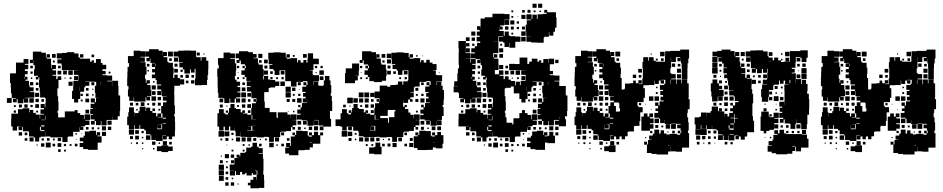

<svg xmlns="http://www.w3.org/2000/svg" viewBox="-20 -802 5081 1034"><path d="M409 -116V-92H374V-67H347V-64H344V-37H316V-63H289V-62H251V-67H226V-90H225V-66H199V-62H191V-40H169V-62H161V-67H136V-94H133V-95H104V-118H100V-101H80V-121H97V-122H80V-121H72V-99H48V-121H40V-161H41V-190H77V-214H102V-219H138V-197H141V-210H159V-194H173V-185H194V-163H196V-185H217V-189H198V-213H217V-220H199V-242H221V-224H224V-247H226V-273H222V-277H196V-305H194V-331H190V-371H192V-385H187V-374H173V-388H184V-394H163V-428H167V-451H160V-478H159V-462H141V-480H157V-524H203V-518H227V-493H231V-510H249V-492H232V-486H255V-457H256V-434H259V-452H281V-430H263V-423H282V-399H263V-394H283V-376H290V-391H310V-371H295V-326H289V-284H293V-256H295V-206H290V-194H293V-170H299V-168H301V-170H329V-202H382V-209H398V-193H412V-183H432V-160H435V-186H465V-156H439V-153H462V-129H439V-122H415V-120H429V-102H411V-116ZM618 -288H627V-204H625V-176H614V-157H586V-174H585V-156H556V-155H554V-127H526V-150H523V-128H497V-150H490V-131H470V-151H489V-159H468V-183H481V-187H466V-215H481V-219H468V-243H489V-250H469V-272H491V-252H497V-274H511V-275H494V-302H491V-340H498V-361H490V-362H461V-364H439V-362H461V-340H439V-332H433V-308H412V-269H401V-250H379V-269H368V-313H374V-337H375V-366H401V-370H403V-393H402V-399H378V-423H402V-424H373V-425H347V-424H313V-452H311V-460H289V-482H311V-487H286V-515H314V-517H340V-521H380V-514H403V-492H411V-486H465V-470H474V-477H486V-465H479V-464H497V-484H523V-463H532V-453H552V-429H532V-420H549V-402H532V-397H556V-395H584V-367H557V-364H583V-339H584V-367H616V-339H618ZM260 -511H280V-491H260ZM411 -510H429V-492H411ZM473 -508H487V-494H473ZM50 -271H67V-274H43V-300H39V-329H38V-355H34V-407H66V-465H107V-484H133V-458H114V-453H132V-429H114V-420H129V-402H114V-389H128V-373H117V-367H136V-341H140V-332H161V-310H140V-306H165V-276H136V-275H113V-273H132V-249H108V-268H105V-246H75V-268H70V-251H50ZM275 -476V-466H265V-476ZM143 -448H157V-434H143ZM293 -434V-448H307V-434ZM348 -423H372V-399H348ZM310 -401H290V-421H310ZM320 -421H340V-401H320ZM144 -417H156V-405H144ZM565 -416H575V-406H565ZM379 -370V-392H401V-370ZM112 -387H110V-378H112ZM355 -376V-386H365V-376ZM154 -385V-377H146V-385ZM333 -384V-378H327V-384ZM371 -340H349V-362H371ZM523 -346V-361H522V-346ZM141 -360H159V-342H141ZM472 -359H488V-343H472ZM173 -358H187V-344H173ZM406 -313H407V-332H406ZM187 -314H173V-328H187ZM443 -328H457V-314H443ZM477 -318V-324H483V-318ZM191 -280H169V-302H191ZM457 -284H443V-298H457ZM414 -297H426V-285H414ZM484 -287H476V-295H484ZM17 -274H43V-248H17ZM138 -273H162V-249H138ZM460 -251H440V-271H460ZM171 -252V-270H189V-252ZM203 -254V-268H217V-254ZM425 -266V-256H415V-266ZM170 -241H190V-221H170ZM129 -240V-222H111V-240ZM98 -239V-223H82V-239ZM156 -237V-225H144V-237ZM55 -226V-236H65V-226ZM460 -191H440V-211H460ZM66 -195H54V-207H66ZM185 -206V-196H175V-206ZM224 -158H226V-178H224ZM202 -155H223V-157H202ZM581 -130H559V-152H581ZM219 -127H202V-121H219ZM551 -100H529V-122H551ZM579 -102H561V-120H579ZM195 -119V-100H199V-96H219V-101H200V-119ZM457 -118V-104H443V-118ZM474 -105V-117H486V-105ZM505 -106V-116H515V-106ZM519 -72H504V-68H527V-34H506V5H454V1H428V-10H409V-32H428V-41H410V-61H430V-71H437V-94H463V-98H497V-75H501V-90H519ZM551 -70H529V-92H551ZM99 -72H81V-90H99ZM127 -74H113V-88H127ZM386 -85H394V-77H386ZM422 -83V-79H418V-83ZM161 -40H139V-62H161ZM291 -42V-60H309V-42ZM127 -44H113V-58H127ZM233 -44V-58H247V-44ZM204 -45V-57H216V-45ZM265 -46V-56H275V-46ZM392 -53V-49H388V-53ZM253 -8H227V-34H253ZM310 -11H290V-31H310ZM219 -12H201V-30H219ZM277 -14H263V-28H277ZM397 -14H383V-28H397ZM336 -15H324V-27H336ZM365 -16H355V-26H365ZM183 -18H177V-24H183ZM307 16H293V2H307ZM335 14H325V4H335Z M937 -382H949V-375H972V-347H949V-340H919V-310H918V-292H919V-235H922V-187H918V-175H922V-146H923V-96H922V-67H907V-52H889V-67H878V-51H858V-71H874V-73H856V-43H820V-48H795V-73H790V-79H766V-100H757V-108H735V-128H731V-108H705V-128H702V-107H674V-128H665V-174H671V-198H675V-224H701V-198H705V-174H706V-193H726V-203H732V-227H764V-204H767V-222H789V-204H801V-194H821V-175H828V-191H848V-171H832V-169H855V-191H848V-231H858V-251H877V-260H857V-282H877V-284H851V-311H849V-290H827V-312H848V-320H827V-342H848V-347H824V-371H818V-381H798V-401H815V-412H799V-430H815V-441H798V-461H815V-463H790V-486H787V-472H769V-490H783V-497H764V-525H783V-537H834V-529H856V-504H857V-522H879V-500H861V-494H881V-470H887V-464H911V-438H915V-404H913V-382H919V-400H937ZM1091 -475H1102V-427H1101V-398H1098V-371H1095V-344H1066V-343H1030V-379H1033V-431H1028V-411H1008V-428H1003V-406H973V-428H965V-439H946V-463H964V-466H943V-493H940V-498H915V-524H940V-529H969V-530H1007V-529H1036V-500H1037V-494H1061V-475H1065V-494H1091ZM669 -320H672V-338H665V-384H666V-413H667V-442H675V-462H669V-500H700V-529H736V-526H763V-496H736V-493H760V-469H736V-467H764V-442H769V-400H761V-378H765V-356H769V-370H787V-352H773V-344H791V-318H795V-284H771V-281H788V-261H768V-278H764V-255H702V-279H700V-259H676V-282H669ZM885 -524H911V-498H885ZM1040 -519H1056V-503H1040ZM1075 -514H1081V-508H1075ZM917 -492H939V-470H917ZM905 -488V-474H891V-488ZM920 -443V-459H936V-443ZM771 -458H785V-444H771ZM818 -444H820V-458H818ZM938 -411H918V-431H938ZM952 -415V-427H964V-415ZM782 -425V-417H774V-425ZM997 -382H979V-400H997ZM965 -384H951V-398H965ZM1011 -384V-398H1025V-384ZM1027 -352H1009V-370H1027ZM995 -354H981V-368H995ZM804 -357V-365H812V-357ZM819 -320H797V-342H819ZM818 -311V-291H798V-311ZM820 -259H796V-283H820ZM829 -280H847V-262H829ZM758 -251V-231H738V-251ZM696 -249V-233H680V-249ZM816 -249V-233H800V-249ZM830 -249H846V-233H830ZM711 -248H725V-234H711ZM783 -246V-236H773V-246ZM801 -218H815V-204H801ZM843 -216V-206H833V-216ZM722 -215V-207H714V-215ZM856 -163H874V-168H856ZM873 -136V-139H856V-136ZM853 -109V-133H832V-132H849V-110H827V-127H826V-106H850V-109ZM702 -77H674V-105H702ZM728 -81H708V-101H728ZM754 -85H742V-97H754ZM790 -49H766V-73H790ZM728 -51H708V-71H728ZM696 -53H680V-69H696ZM752 -57H744V-65H752ZM857 -20V-42H879V-20ZM817 -22H799V-40H817ZM891 -24V-38H905V-24ZM723 -26H713V-36H723ZM752 -27H744V-35H752ZM834 -27V-35H842V-27ZM691 -28H685V-34H691ZM850 -19H886V-13H910V11H886V17H850V12H825V-14H850ZM812 3H804V-5H812ZM751 2H745V-4H751Z M1520 -93H1493V-90H1489V-64H1460V-63H1455V-38H1429V-63H1424V-65H1401V-62H1363V-65H1339V-64H1305V-65H1276V-92H1275V-68H1249V-94H1245V-116H1244V-99H1220V-121H1213V-100H1191V-120H1184V-99H1160V-120H1151V-192H1159V-214H1185V-192H1193V-186H1208V-195H1213V-220H1221V-242H1243V-220H1251V-215H1276V-197H1285V-208H1299V-194H1288V-191H1312V-184H1333V-220H1337V-246H1358V-254H1345V-268H1359V-255H1361V-273H1334V-302H1333V-309H1310V-333H1330V-338H1309V-364H1330V-366H1307V-387H1298V-399H1280V-423H1298V-435H1304V-448H1299V-456H1277V-476H1270V-463H1254V-479H1267V-488H1249V-514H1267V-526H1317V-521H1342V-511H1362V-491H1345V-488H1369V-462H1373V-454H1395V-429H1400V-393H1396V-374H1400V-393H1424V-374H1435V-371H1462V-363H1484V-339H1462V-331H1435V-328H1427V-306H1403V-255H1406V-221H1432V-198H1469V-170H1471V-166H1476V-197H1528V-185H1546V-165H1547V-186H1577V-156H1556V-155H1576V-127H1556V-118H1569V-104H1555V-117H1547V-96H1520ZM1769 -204H1757V-162H1763V-120H1722V-101H1702V-121H1721V-126H1697V-155H1696V-156H1672V-154H1695V-128H1669V-151H1668V-125H1636V-151H1632V-154H1605V-158H1579V-184H1599V-190H1581V-212H1599V-224H1606V-247H1632V-250H1611V-272H1626V-281H1612V-301H1626V-307H1608V-335H1629V-343H1614V-359H1630V-344H1636V-363H1634V-365H1612V-361H1577V-336H1547V-364H1545V-365H1516V-424H1491V-422H1485V-398H1459V-422H1453V-430H1431V-452H1447V-456H1427V-484H1425V-518H1453V-520H1491V-518H1519V-493H1523V-510H1541V-492H1524V-486H1544V-489H1580V-466H1585V-478H1599V-465H1614V-479H1630V-465H1636V-487H1638V-515H1666V-487H1668V-486H1697V-456H1668V-425H1650V-423H1664V-399H1670V-397H1698V-365H1670V-363H1668V-344H1670V-363H1694V-341H1702V-340H1720V-343H1724V-369H1730V-393H1754V-369H1760V-343H1764V-299H1761V-286H1767V-258H1769ZM1152 -389H1150V-433H1158V-453H1154V-489H1184V-519H1220V-514H1245V-488H1220V-484H1245V-461H1252V-421H1250V-393H1245V-373H1254V-362H1273V-340H1259V-333H1274V-309H1259V-304H1275V-278H1252V-272H1273V-250H1251V-271H1244V-249H1220V-271H1216V-247H1188V-272H1183V-275H1156V-302H1153V-331H1152ZM1371 -512H1393V-490H1371ZM1612 -511H1632V-491H1612ZM1557 -506H1567V-496H1557ZM1402 -481H1422V-461H1402ZM1389 -478V-464H1375V-478ZM1420 -449V-433H1404V-449ZM1256 -447H1268V-435H1256ZM1286 -435V-447H1298V-435ZM1676 -447H1688V-435H1676ZM1706 -447H1718V-435H1706ZM1700 -423H1724V-399H1700ZM1401 -422H1423V-400H1401ZM1492 -421H1512V-401H1492ZM1435 -418H1449V-404H1435ZM1685 -414V-408H1679V-414ZM1260 -409V-413H1264V-409ZM1722 -391V-371H1702V-391ZM1448 -387V-375H1436V-387ZM1508 -387V-375H1496V-387ZM1267 -376H1257V-386H1267ZM1287 -376V-386H1297V-376ZM1467 -376V-386H1477V-376ZM1514 -339H1490V-363H1514ZM1584 -359H1600V-343H1584ZM1299 -344H1285V-358H1299ZM1518 -335H1546V-307H1518ZM1302 -311H1282V-331H1302ZM1553 -330H1571V-312H1553ZM1590 -319V-323H1594V-319ZM1546 -277H1518V-305H1546ZM1305 -278H1279V-304H1305ZM1312 -301H1332V-281H1312ZM1598 -285H1586V-297H1598ZM1557 -286V-296H1567V-286ZM1604 -249H1580V-273H1604ZM1281 -272H1303V-250H1281ZM1162 -271H1182V-251H1162ZM1524 -269H1540V-253H1524ZM1554 -269H1570V-253H1554ZM1329 -268V-254H1315V-268ZM1633 -251H1634V-265H1633ZM1332 -221H1312V-241H1332ZM1301 -240V-222H1283V-240ZM1180 -239V-223H1164V-239ZM1598 -237V-225H1586V-237ZM1267 -236V-226H1257V-236ZM1205 -234V-228H1199V-234ZM1329 -208V-194H1315V-208ZM1196 -195V-207H1208V-195ZM1566 -205V-197H1558V-205ZM1534 -203V-199H1530V-203ZM1335 -159H1339V-182H1335ZM1358 -158H1340V-157H1358ZM1582 -151H1602V-131H1582ZM1632 -131H1612V-151H1632ZM1354 -125H1340V-124H1354ZM1311 -100V-98H1339V-97H1354V-98H1339V-123H1315V-122H1333V-100ZM1671 -122H1693V-100H1671ZM1643 -120H1661V-102H1643ZM1600 -119V-103H1584V-119ZM1618 -107V-115H1626V-107ZM1693 -74H1704V-89H1720V-73H1705V-28H1665V-8H1648V5H1620V7H1587V34H1537V25H1516V-7H1537V-10H1521V-32H1543V-16H1547V-35H1546V-67H1568V-74H1555V-88H1569V-75H1575V-98H1609V-96H1637V-72H1643V-66H1659V-73H1644V-89H1660V-74H1671V-92H1693ZM1187 -66H1157V-96H1187ZM1215 -68H1189V-94H1215ZM1510 -73H1494V-89H1510ZM1226 -87H1238V-75H1226ZM1251 -62H1273V-40H1251ZM1281 -62H1303V-40H1281ZM1311 -62H1333V-40H1311ZM1483 -40H1461V-62H1483ZM1194 -59H1210V-43H1194ZM1344 -43V-59H1360V-43ZM1539 -58V-44H1525V-58ZM1167 -56H1177V-46H1167ZM1417 -46H1407V-56H1417ZM1228 -47V-55H1236V-47ZM1379 -48V-54H1385V-48ZM1659 -36H1648V-34H1659ZM1398 139H1402V168H1403V210H1375V212H1329V196H1315V182H1329V166H1344V151H1360V166H1362V139H1366V117H1353V119H1362V139H1342V130H1336V143H1308V130H1300V137H1284V124H1273V140H1251V119H1246V143H1218V115H1242V114H1217V84H1242V49H1263V47H1254V31H1270V40H1274V21H1300V17H1306V-7H1331V-12H1340V-33H1364V-12H1373V-4H1395V22H1373V25H1396V52H1399V116H1398ZM1454 -9H1430V-33H1454ZM1389 -14H1375V-28H1389ZM1509 -14H1495V-28H1509ZM1287 -26H1297V-16H1287ZM1326 -25V-17H1318V-25ZM1476 -17H1468V-25H1476ZM1204 -23V-19H1200V-23ZM1237 14H1227V4H1237ZM1297 14H1287V4H1297ZM1213 50H1191V28H1213ZM1241 48H1223V30H1241ZM1175 36V42H1169V36ZM1180 77H1164V61H1180ZM1240 61V77H1224V61ZM1198 73V65H1206V73ZM1186 113H1158V85H1186ZM1207 104H1197V94H1207ZM1186 143H1158V115H1186ZM1209 136H1195V122H1209ZM1185 172H1159V146H1185ZM1209 166H1195V152H1209ZM1228 163V155H1236V163ZM1211 198H1193V180H1211ZM1241 198H1223V180H1241ZM1265 192H1259V186H1265Z M1939 -476H1933V-463H1917V-479H1930V-526H1980V-521H2005V-494H2006V-510H2024V-492H2008V-487H2031V-461H2035V-454H2058V-428H2062V-394H2059V-367H2036V-360H1994V-365H1969V-387H1961V-399H1943V-423H1961V-434H1948V-448H1962V-435H1967V-448H1962V-455H1939ZM2364 -317H2371V-265H2369V-237H2364V-225H2369V-177H2360V-156H2335V-154H2358V-128H2332V-151H2331V-125H2299V-151H2295V-153H2267V-159H2243V-183H2261V-190H2244V-212H2261V-224H2248V-238H2262V-225H2269V-247H2295V-250H2274V-272H2288V-281H2275V-301H2288V-306H2270V-336H2292V-343H2277V-359H2293V-344H2299V-363H2297V-365H2275V-361H2240V-336H2214V-332H2209V-307H2190V-304H2208V-278H2190V-268H2202V-254H2188V-266H2178V-248H2152V-263H2151V-227H2159V-237H2171V-225H2161V-215H2179V-196H2190V-184H2208V-164H2210V-186H2240V-156H2218V-155H2239V-127H2218V-118H2209V-97H2183V-93H2156V-90H2152V-64H2123V-63H2118V-38H2092V-63H2087V-64H2064V-62H2026V-65H2002V-64H1938V-68H1912V-94H1908V-98H1882V-120H1875V-101H1855V-120H1847V-99H1823V-120H1814V-123H1787V-159H1814V-192H1822V-214H1848V-192H1856V-186H1870V-194H1858V-208H1872V-196H1876V-220H1884V-242H1906V-220H1914V-215H1939V-197H1948V-208H1962V-194H1951V-190H1974V-184H1996V-220H2000V-246H2021V-254H2008V-268H2022V-255H2024V-273H1997V-309H2024V-312H2025V-341H2065V-335H2082V-344H2110V-346H2123V-363H2147V-346H2152V-364H2176V-370H2179V-424H2154V-422H2147V-399H2123V-422H2116V-430H2094V-452H2109V-456H2090V-484H2088V-518H2116V-520H2154V-517H2181V-493H2186V-510H2204V-492H2187V-486H2207V-489H2243V-467H2248V-478H2262V-465H2276V-480H2294V-465H2309V-457H2331V-425H2313V-423H2327V-399H2333V-397H2361V-365H2333V-363H2331V-344H2333V-363H2357V-340H2364ZM2063 -513H2087V-489H2063ZM2035 -511H2055V-491H2035ZM2221 -505H2229V-497H2221ZM2253 -503H2257V-499H2253ZM2064 -482H2086V-460H2064ZM2051 -477V-465H2039V-477ZM1907 -369H1892V-354H1838V-408H1842V-434H1876V-460H1914V-422H1912V-394H1892V-393H1907ZM2067 -433V-449H2083V-433ZM1919 -447H1931V-435H1919ZM2085 -401H2065V-421H2085ZM2155 -421H2175V-401H2155ZM2098 -418H2112V-404H2098ZM1923 -409V-413H1927V-409ZM2343 -413H2347V-409H2343ZM2171 -387V-375H2159V-387ZM1930 -376H1920V-386H1930ZM1950 -376V-386H1960V-376ZM2130 -376V-386H2140V-376ZM2248 -358H2262V-344H2248ZM2217 -329H2233V-313H2217ZM1912 -304H1938V-278H1912ZM1942 -304H1968V-278H1942ZM1974 -302H1996V-280H1974ZM2261 -297V-285H2249V-297ZM2220 -286V-296H2230V-286ZM1850 -276H1880V-246H1850ZM1907 -249H1883V-273H1907ZM1914 -272H1936V-250H1914ZM1944 -272H1966V-250H1944ZM2266 -250H2244V-272H2266ZM2217 -269H2233V-253H2217ZM1978 -254V-268H1992V-254ZM1964 -240V-222H1946V-240ZM1976 -240H1994V-222H1976ZM1828 -238H1842V-224H1828ZM1930 -236V-226H1920V-236ZM1868 -234V-228H1862V-234ZM2104 -171V-202H2109V-210H2069V-207H2068V-178H2028V-166H2070V-141H2075V-171ZM1993 -209V-193H1977V-209ZM2230 -206V-196H2220V-206ZM2002 -182H1998V-158H2002V-157H2020V-158H2002ZM2245 -151H2265V-131H2245ZM2295 -131H2275V-151H2295ZM1973 -118V-98H2001V-124H1978V-122H1996V-100H1974V-118ZM1874 -121V-122H1856V-121ZM2305 -121H2325V-101H2305ZM2335 -121H2355V-101H2335ZM2263 -119V-103H2247V-119ZM2232 -118V-104H2218V-118ZM2281 -107V-115H2289V-107ZM2335 -91H2355V-74H2368V-28H2363V-3H2327V-8H2311V5H2282V6H2228V-5H2209V-34H2208V-68H2231V-73H2217V-89H2233V-75H2238V-98H2272V-96H2300V-71H2305V-67H2322V-73H2307V-89H2323V-74H2335ZM1850 -66H1820V-96H1850ZM1877 -69H1853V-93H1877ZM2172 -74H2158V-88H2172ZM1900 -76H1890V-86H1900ZM1936 -40H1914V-62H1936ZM1966 -40H1944V-62H1966ZM1974 -62H1996V-40H1974ZM2145 -41H2125V-61H2145ZM2006 -42V-60H2024V-42ZM1873 -43H1857V-59H1873ZM2187 -43V-59H2203V-43ZM2070 -46V-56H2080V-46ZM1899 -47H1891V-55H1899ZM2042 -48V-54H2048V-48ZM2322 -35H2311V-34H2322ZM2002 -34H2028V-11H2035V29H1995V26H1968V-8H1995V-11H2002ZM2116 -10H2094V-32H2116ZM2206 -10H2184V-32H2206ZM2083 -13H2067V-29H2083ZM2052 -14H2038V-28H2052ZM2172 -14H2158V-28H2172ZM1960 -16H1950V-26H1960ZM1990 -26V-16H1980V-26Z M2848 -782H2870V-760H2848ZM2878 -782H2900V-760H2878ZM2839 -606H2814V-633H2811V-669H2817V-693H2840V-697H2815V-725H2843V-700H2847V-723H2871V-700H2875V-725H2903V-727H2924V-733H2911V-749H2927V-736H2974V-709H2977V-653H2969V-631H2960V-610H2938V-631H2936V-604H2911V-599H2908V-572H2870V-573H2841V-577H2815V-605H2839ZM2821 -749H2837V-733H2821ZM2792 -748H2806V-734H2792ZM2734 -746H2744V-736H2734ZM2864 -746V-736H2854V-746ZM2893 -745V-737H2885V-745ZM3027 -288H3036V-204H3034V-176H3023V-160H3028V-122H2990V-130H2968V-152H2990V-156H2965V-155H2963V-127H2935V-150H2932V-128H2906V-150H2899V-131H2879V-151H2898V-159H2877V-183H2890V-187H2875V-215H2890V-219H2877V-243H2898V-250H2878V-272H2900V-252H2906V-274H2920V-275H2903V-302H2900V-340H2907V-361H2899V-362H2870V-364H2848V-362H2870V-340H2848V-332H2842V-308H2821V-269H2810V-250H2788V-269H2777V-299H2747V-336H2731V-329H2704V-326H2698V-284H2702V-256H2704V-206H2699V-194H2702V-170H2708V-141H2739V-132H2745V-165H2774V-166H2777V-193H2791V-209H2807V-193H2821V-183H2841V-160H2844V-186H2874V-156H2848V-153H2871V-129H2848V-122H2824V-120H2838V-102H2820V-116H2818V-92H2783V-67H2756V-64H2753V-37H2725V-63H2698V-62H2660V-67H2635V-90H2634V-66H2608V-62H2600V-40H2578V-62H2570V-67H2545V-94H2542V-95H2513V-118H2509V-101H2489V-121H2506V-122H2489V-121H2449V-161H2450V-190H2486V-214H2511V-219H2547V-197H2550V-210H2568V-194H2582V-185H2603V-163H2605V-185H2626V-189H2607V-213H2626V-220H2608V-242H2630V-224H2633V-247H2635V-273H2631V-277H2605V-305H2603V-331H2599V-371H2601V-385H2596V-374H2582V-388H2593V-394H2572V-428H2576V-451H2569V-478H2568V-462H2550V-480H2566V-484H2542V-488H2516V-514H2537V-520H2518V-542H2537V-553H2549V-571H2566V-579H2547V-603H2563V-610H2548V-632H2563V-641H2549V-661H2568V-702H2591V-709H2632V-728H2696V-726H2724V-696H2696V-694H2695V-665H2674V-659H2687V-643H2671V-656H2670V-635H2693V-610H2698V-632H2720V-610H2728V-607H2755V-605H2783V-577H2755V-545H2723V-572H2721V-549H2697V-572H2690V-578H2666V-604H2690V-607H2665V-605H2663V-577H2639V-576H2664V-516H2637V-513H2636V-493H2640V-510H2658V-492H2641V-486H2664V-457H2665V-425H2645V-402H2667V-423H2691V-399H2670V-394H2692V-376H2699V-391H2719V-373H2731V-366H2754V-343H2758V-362H2780V-343H2784V-366H2810V-370H2812V-393H2811V-399H2787V-423H2811V-424H2782V-425H2756V-424H2722V-458H2756V-457H2778V-492H2820V-458H2830V-470H2844V-486H2874V-470H2883V-477H2895V-465H2888V-464H2906V-484H2932V-463H2934V-486H2964V-456H2941V-420H2958V-402H2941V-397H2965V-395H2993V-367H2966V-364H2992V-339H3027ZM2788 -722H2810V-700H2788ZM2734 -716H2744V-706H2734ZM2767 -713H2771V-709H2767ZM2722 -694V-668H2696V-694ZM2728 -692H2750V-670H2728ZM2763 -687H2775V-675H2763ZM2569 -647H2570V-660H2569ZM2718 -660V-642H2700V-660ZM2731 -659H2747V-643H2731ZM2807 -659V-643H2791V-659ZM2763 -657H2775V-645H2763ZM2787 -633H2811V-609H2787ZM2518 -632H2540V-610H2518ZM2744 -626V-616H2734V-626ZM2787 -603H2811V-579H2787ZM2489 -601H2509V-581H2489ZM2520 -600H2538V-582H2520ZM2513 -465H2516V-484H2542V-458H2523V-453H2541V-429H2523V-420H2538V-402H2523V-389H2537V-373H2526V-367H2545V-341H2549V-332H2570V-310H2549V-306H2574V-276H2545V-275H2522V-273H2541V-249H2517V-268H2514V-246H2484V-268H2479V-251H2459V-271H2476V-274H2452V-300H2448V-305H2423V-337H2447V-338H2426V-364H2443V-407H2446V-434H2452V-452H2450V-520H2451V-541H2449V-581H2489V-542H2510V-520H2488V-541H2487V-520H2488V-516H2514V-486H2488V-485H2513ZM2508 -570V-552H2490V-570ZM2535 -567V-555H2523V-567ZM2674 -556V-566H2684V-556ZM2668 -542H2690V-520H2668ZM2669 -491V-511H2689V-491ZM2988 -462H2970V-480H2988ZM2690 -430H2668V-452H2690ZM2552 -448H2566V-434H2552ZM2702 -434V-448H2716V-434ZM2757 -423H2781V-399H2757ZM2719 -401H2699V-421H2719ZM2729 -421H2749V-401H2729ZM2553 -417H2565V-405H2553ZM2788 -370V-392H2810V-370ZM2521 -387H2519V-378H2521ZM2774 -386V-376H2764V-386ZM2563 -385V-377H2555V-385ZM2742 -384V-378H2736V-384ZM2932 -346V-361H2931V-346ZM2568 -342H2550V-360H2568ZM2881 -359H2897V-343H2881ZM2582 -358H2596V-344H2582ZM2815 -313H2816V-332H2815ZM2596 -314H2582V-328H2596ZM2852 -328H2866V-314H2852ZM2886 -318V-324H2892V-318ZM2600 -280H2578V-302H2600ZM2866 -284H2852V-298H2866ZM2823 -297H2835V-285H2823ZM2893 -287H2885V-295H2893ZM2547 -273H2571V-249H2547ZM2849 -271H2869V-251H2849ZM2580 -252V-270H2598V-252ZM2612 -254V-269H2627V-254ZM2834 -266V-256H2824V-266ZM2579 -241H2599V-221H2579ZM2520 -222V-240H2538V-222ZM2491 -223V-239H2507V-223ZM2565 -237V-225H2553V-237ZM2464 -226V-236H2474V-226ZM2869 -191H2849V-211H2869ZM2475 -195H2463V-207H2475ZM2594 -206V-196H2584V-206ZM2633 -158H2635V-178H2633ZM2994 -174V-160H2995V-174ZM2611 -155H2632V-157H2611ZM2628 -127H2611V-121H2628ZM2938 -122H2960V-100H2938ZM2988 -102H2970V-120H2988ZM2604 -119V-100H2608V-96H2628V-101H2609V-119ZM2852 -104V-118H2866V-104ZM2883 -105V-117H2895V-105ZM2914 -106V-116H2924V-106ZM2938 -92H2960V-71H2969V-31H2929V-34H2915V5H2863V1H2837V-10H2818V-32H2837V-41H2819V-61H2839V-71H2846V-94H2872V-98H2906V-75H2910V-90H2928V-72H2913V-68H2929V-71H2938ZM2508 -72H2490V-90H2508ZM2987 -73H2971V-89H2987ZM2536 -74H2522V-88H2536ZM2795 -85H2803V-77H2795ZM2827 -79V-83H2831V-79ZM2570 -40H2548V-62H2570ZM2700 -42V-60H2718V-42ZM2536 -44H2522V-58H2536ZM2642 -44V-58H2656V-44ZM2613 -45V-57H2625V-45ZM2674 -46V-56H2684V-46ZM2801 -53V-49H2797V-53ZM2662 -8H2636V-34H2662ZM2719 -11H2699V-31H2719ZM2628 -12H2610V-30H2628ZM2686 -14H2672V-28H2686ZM2806 -14H2792V-28H2806ZM2745 -15H2733V-27H2745ZM2774 -16H2764V-26H2774ZM2592 -18H2586V-24H2592ZM2716 16H2702V2H2716ZM2744 14H2734V4H2744Z M3684 -214V-194H3681V-170H3686V-143H3689V-99H3685V-85H3691V-7H3653V15H3621V13H3593V-10H3592V14H3578V30H3516V27H3489V22H3464V-23H3449V-39H3465V-24H3470V-48H3490V-50H3476V-72H3496V-82H3504V-104H3530V-83H3538V-100H3556V-83H3569V-78H3587V-81H3627V-76H3643V-84H3630V-98H3644V-85H3649V-99H3645V-111H3627V-131H3645V-135H3621V-136H3594V-134H3560V-156H3559V-139H3535V-163H3529V-168H3504V-194H3524V-204H3510V-218H3524V-232H3508V-250H3526V-234H3532V-256H3554V-261H3537V-281H3551V-290H3536V-312H3551V-318H3534V-344H3557V-351H3563V-372H3540V-370H3556V-352H3538V-368H3528V-350H3506V-368H3504V-344H3475V-343H3445V-327H3453V-275H3446V-252H3413V-232H3418V-225H3441V-197H3428V-150H3424V-124H3397V-121H3394V-94H3366V-92H3360V-68H3346V-52H3328V-67H3316V-52H3298V-67H3287V-51H3267V-71H3283V-73H3265V-43H3229V-48H3204V-73H3199V-79H3175V-100H3166V-108H3144V-128H3140V-108H3114V-128H3111V-107H3083V-128H3074V-174H3080V-198H3084V-224H3110V-198H3114V-174H3115V-193H3135V-203H3141V-227H3173V-204H3176V-222H3198V-204H3210V-194H3230V-175H3237V-191H3257V-171H3241V-169H3264V-191H3257V-231H3267V-251H3286V-260H3266V-282H3286V-284H3260V-311H3258V-290H3236V-312H3257V-320H3236V-342H3257V-347H3233V-371H3227V-381H3207V-401H3224V-412H3208V-430H3224V-441H3207V-461H3224V-463H3199V-486H3196V-472H3178V-490H3192V-497H3173V-525H3192V-537H3243V-529H3265V-504H3266V-522H3288V-500H3270V-494H3290V-470H3296V-464H3320V-438H3324V-404H3322V-382H3328V-320H3343V-325H3346V-352H3374V-354H3390V-368H3404V-354H3418V-370H3436V-352H3420V-349H3439V-379H3442V-434H3440V-468H3444V-494H3470V-475H3474V-494H3500V-475H3511V-470H3561V-497H3562V-526H3590V-528H3643V-535H3691V-487H3687V-461H3683V-435H3682V-376H3652V-435H3651V-461H3647V-487H3646V-472H3628V-490H3643V-494H3620V-468H3594V-494H3593V-468H3594V-434H3590V-409H3595V-403H3619V-379H3595V-375H3621V-349H3624V-374H3650V-353H3653V-375H3681V-353H3689V-279H3688V-268H3694V-214ZM3078 -320H3081V-338H3074V-384H3075V-413H3076V-442H3084V-462H3078V-500H3109V-529H3145V-526H3172V-496H3145V-493H3169V-469H3145V-467H3173V-442H3178V-400H3170V-378H3174V-356H3178V-370H3196V-352H3182V-344H3200V-318H3204V-284H3180V-281H3197V-261H3177V-278H3173V-255H3111V-279H3109V-259H3085V-282H3078ZM3294 -524H3320V-498H3294ZM3535 -523H3559V-499H3535ZM3484 -514H3490V-508H3484ZM3314 -488V-474H3300V-488ZM3554 -488V-474H3540V-488ZM3512 -486H3522V-476H3512ZM3616 -460V-442H3598V-460ZM3180 -458H3194V-444H3180ZM3227 -444H3229V-458H3227ZM3630 -444V-458H3644V-444ZM3626 -432H3648V-410H3626ZM3417 -431H3437V-411H3417ZM3191 -425V-417H3183V-425ZM3648 -380H3626V-402H3648ZM3388 -400H3406V-382H3388ZM3434 -398V-384H3420V-398ZM3593 -373H3591V-351H3593ZM3213 -357V-365H3221V-357ZM3228 -320H3206V-342H3228ZM3513 -327V-335H3521V-327ZM3227 -311V-291H3207V-311ZM3522 -296H3512V-306H3522ZM3229 -259H3205V-283H3229ZM3475 -283H3499V-259H3475ZM3529 -259H3505V-283H3529ZM3238 -280H3256V-262H3238ZM3167 -251V-231H3147V-251ZM3312 -250H3287V-231H3297V-201H3315V-203H3319V-219H3315V-246H3312ZM3105 -249V-233H3089V-249ZM3225 -249V-233H3209V-249ZM3239 -249H3255V-233H3239ZM3120 -248H3134V-234H3120ZM3433 -247V-235H3421V-247ZM3192 -246V-236H3182V-246ZM3455 -239V-243H3459V-239ZM3210 -218H3224V-204H3210ZM3252 -216V-206H3242V-216ZM3131 -215V-207H3123V-215ZM3489 -213V-209H3485V-213ZM3434 -174H3447V-191H3467V-174H3477V-191H3497V-171H3480V-164H3500V-138H3480V-133H3499V-109H3480V-98H3434ZM3265 -163H3283V-168H3265ZM3529 -139H3505V-163H3529ZM3282 -136V-139H3265V-136ZM3620 -134V-108H3594V-134ZM3262 -109V-133H3241V-132H3258V-110H3236V-127H3235V-106H3259V-109ZM3565 -133H3589V-109H3565ZM3509 -113V-129H3525V-113ZM3542 -116V-126H3552V-116ZM3111 -77H3083V-105H3111ZM3137 -81H3117V-101H3137ZM3600 -84V-98H3614V-84ZM3163 -85H3151V-97H3163ZM3493 -97V-85H3481V-97ZM3580 -94V-88H3574V-94ZM3199 -49H3175V-73H3199ZM3137 -51H3117V-71H3137ZM3105 -53H3089V-69H3105ZM3161 -57H3153V-65H3161ZM3460 -64V-58H3454V-64ZM3266 -20V-42H3288V-20ZM3226 -22H3208V-40H3226ZM3314 -24H3300V-38H3314ZM3132 -26H3122V-36H3132ZM3161 -27H3153V-35H3161ZM3243 -27V-35H3251V-27ZM3100 -28H3094V-34H3100ZM3234 -14H3259V-19H3295V17H3259V12H3234ZM3586 -18H3578V-16H3586ZM3221 3H3213V-5H3221ZM3160 2H3154V-4H3160Z M4032 -176H4035V-152H4041V-90H4004V-67H3991V-50H3969V-67H3959V-52H3941V-70H3956V-72H3935V-46H3905V-72H3903V-48H3877V-72H3873V-48H3847V-74H3871V-78H3847V-100H3839V-106H3815V-125H3814V-107H3786V-128H3783V-108H3757V-128H3754V-107H3726V-132H3721V-170H3747V-174H3755V-196H3785V-174H3786V-195H3807V-204H3813V-228H3847V-204H3852V-219H3868V-203H3853V-202H3881V-175H3882V-189H3898V-175H3907V-194H3927V-203H3912V-219H3927V-234H3939V-252H3957V-258H3937V-283H3932V-288H3907V-314H3930V-316H3905V-342H3901V-368H3897V-381H3880V-401H3895V-407H3876V-435H3895V-438H3877V-460H3869V-470H3849V-492H3866V-494H3844V-467H3816V-495H3843V-498H3817V-524H3843V-528H3866V-535H3914V-527H3936V-502H3939V-522H3961V-500H3941V-494H3963V-468H3967V-443H3971V-460H3989V-442H3972V-435H3994V-407H3973V-404H3993V-383H4001V-400H4019V-382H4002V-379H4028V-343H4027V-322H4031V-297H4036V-245H4032ZM4336 -269H4338V-213H4337V-184H4328V-133H4325V-106H4295V-133H4292V-139H4268V-160H4267V-134H4263V-108H4237V-134H4233V-137H4206V-159H4200V-141H4180V-161H4198V-168H4177V-194H4193V-200H4179V-222H4193V-228H4177V-254H4203V-238H4204V-257H4205V-315H4204V-347H4227V-349H4208V-368H4200V-351H4180V-368H4175V-346H4149V-342H4144V-317H4121V-280H4117V-254H4083V-280H4079V-322H4084V-347H4111V-349H4088V-373H4111V-380H4112V-409H4114V-432H4111V-410H4089V-430H4083V-408H4057V-430H4051V-410H4029V-432H4049V-435H4024V-464H4023V-492H4022V-469H3998V-493H4021V-497H3996V-525H4021V-530H4050V-531H4090V-525H4114V-500H4119V-492H4141V-477H4149V-492H4171V-477H4186V-468H4201V-470H4234V-527H4290V-531H4330V-491H4323V-468H4297V-491H4290V-495H4266V-465H4264V-437H4244V-431H4260V-411H4244V-407H4266V-376H4295V-350H4299V-372H4321V-350H4329V-312H4327V-297H4336ZM4208 -523H4232V-499H4208ZM3969 -522H3991V-500H3969ZM4120 -521H4140V-501H4120ZM4186 -515H4194V-507H4186ZM4230 -491V-471H4210V-491ZM4290 -471H4270V-491H4290ZM3985 -486V-476H3975V-486ZM4186 -485H4194V-477H4186ZM4134 -469V-470H4119V-469ZM3816 -465H3844V-437H3816ZM4301 -442V-460H4319V-442ZM4002 -459H4018V-443H4002ZM3853 -458H3867V-444H3853ZM4273 -458H4287V-444H4273ZM3815 -436H3845V-406H3815ZM4296 -435H4324V-407H4296ZM4017 -428V-414H4003V-428ZM3855 -426H3865V-416H3855ZM4282 -423V-419H4278V-423ZM4324 -377H4296V-405H4324ZM4090 -381V-401H4110V-381ZM4290 -381H4270V-401H4290ZM3838 -399V-383H3822V-399ZM4063 -398H4077V-384H4063ZM4035 -386V-396H4045V-386ZM3863 -394V-388H3857V-394ZM4265 -354V-375H4264V-354ZM3815 -282H3811V-309H3808V-353H3817V-374H3843V-353H3852V-340H3869V-322H3852V-318H3877V-284H3849V-283H3872V-259H3848V-282H3845V-256H3815ZM4051 -350H4029V-372H4051ZM4236 -354V-371H4232V-354ZM3852 -369H3868V-353H3852ZM4077 -354H4063V-368H4077ZM3885 -356V-366H3895V-356ZM3900 -321H3880V-341H3900ZM4152 -339H4168V-323H4152ZM4185 -336H4195V-326H4185ZM3898 -309V-293H3882V-309ZM4138 -309V-293H4122V-309ZM4164 -305V-297H4156V-305ZM4193 -304V-298H4187V-304ZM4173 -258H4147V-284H4173ZM3909 -282H3931V-260H3909ZM3900 -261H3880V-281H3900ZM4139 -280V-262H4121V-280ZM4199 -262H4181V-280H4199ZM3900 -231H3880V-251H3900ZM3838 -249V-233H3822V-249ZM3913 -234V-248H3927V-234ZM3866 -247V-235H3854V-247ZM4097 -238V-244H4103V-238ZM4158 -239V-243H4162V-239ZM4108 -203H4092V-219H4108ZM3897 -218V-204H3883V-218ZM4164 -207H4156V-215H4164ZM4124 -103V-97H4107V-84H4093V-97H4076V-175H4080V-201H4120V-175H4124V-171H4146V-195H4174V-167H4150V-163H4172V-139H4150V-132H4171V-110H4149V-131H4148V-103ZM3936 -188H3933V-168H3914V-165H3934V-139H3937V-164H3952V-167H3936ZM4124 -187H4136V-175H4124ZM3909 -127H3904V-110H3909V-103H3931V-110H3932V-137H3914V-132H3931V-110H3909ZM4269 -132H4291V-110H4269ZM4213 -128H4227V-114H4213ZM4184 -115V-127H4196V-115ZM3725 -106H3754V-107H3786V-75H3754V-76H3725ZM4299 -77H4326V-55H4334V-7H4294V13H4266V-12H4262V11H4247V26H4220V29H4160V23H4136V15H4114V-17H4136V-20H4119V-42H4140V-51H4145V-76H4167V-81H4150V-101H4170V-84H4178V-103H4202V-84H4213V-80H4299ZM4299 -102H4321V-80H4299ZM3838 -83H3822V-99H3838ZM3807 -84H3793V-98H3807ZM4226 -97V-85H4214V-97ZM4244 -85V-97H4256V-85ZM4286 -97V-85H4274V-97ZM3931 -79H3909V-76H3931ZM3751 -50H3729V-72H3751ZM3779 -52H3761V-70H3779ZM3807 -54H3793V-68H3807ZM3836 -55H3824V-67H3836ZM4134 -65V-57H4126V-65ZM4102 -59H4098V-63H4102ZM3747 -24H3733V-38H3747ZM3897 -24H3883V-38H3897ZM3806 -25H3794V-37H3806ZM3926 -25H3914V-37H3926ZM3773 -28H3767V-34H3773ZM3832 -29H3828V-33H3832ZM4261 -16H4247V-13H4261Z M5011 -214V-194H5008V-170H5013V-143H5016V-99H5012V-85H5018V-7H4980V15H4948V13H4920V-10H4919V14H4905V30H4843V27H4816V22H4791V-23H4776V-39H4792V-24H4797V-48H4817V-50H4803V-72H4823V-82H4831V-104H4857V-83H4865V-100H4883V-83H4896V-78H4914V-81H4954V-76H4970V-84H4957V-98H4971V-85H4976V-99H4972V-111H4954V-131H4972V-135H4948V-136H4921V-134H4887V-156H4886V-139H4862V-163H4856V-168H4831V-194H4851V-204H4837V-218H4851V-232H4835V-250H4853V-234H4859V-256H4881V-261H4864V-281H4878V-290H4863V-312H4878V-318H4861V-344H4884V-351H4890V-372H4867V-370H4883V-352H4865V-368H4855V-350H4833V-368H4831V-344H4802V-343H4772V-327H4780V-275H4773V-252H4740V-232H4745V-225H4768V-197H4755V-150H4751V-124H4724V-121H4721V-94H4693V-92H4687V-68H4673V-52H4655V-67H4643V-52H4625V-67H4614V-51H4594V-71H4610V-73H4592V-43H4556V-48H4531V-73H4526V-79H4502V-100H4493V-108H4471V-128H4467V-108H4441V-128H4438V-107H4410V-128H4401V-174H4407V-198H4411V-224H4437V-198H4441V-174H4442V-193H4462V-203H4468V-227H4500V-204H4503V-222H4525V-204H4537V-194H4557V-175H4564V-191H4584V-171H4568V-169H4591V-191H4584V-231H4594V-251H4613V-260H4593V-282H4613V-284H4587V-311H4585V-290H4563V-312H4584V-320H4563V-342H4584V-347H4560V-371H4554V-381H4534V-401H4551V-412H4535V-430H4551V-441H4534V-461H4551V-463H4526V-486H4523V-472H4505V-490H4519V-497H4500V-525H4519V-537H4570V-529H4592V-504H4593V-522H4615V-500H4597V-494H4617V-470H4623V-464H4647V-438H4651V-404H4649V-382H4655V-320H4670V-325H4673V-352H4701V-354H4717V-368H4731V-354H4745V-370H4763V-352H4747V-349H4766V-379H4769V-434H4767V-468H4771V-494H4797V-475H4801V-494H4827V-475H4838V-470H4888V-497H4889V-526H4917V-528H4970V-535H5018V-487H5014V-461H5010V-435H5009V-376H4979V-435H4978V-461H4974V-487H4973V-472H4955V-490H4970V-494H4947V-468H4921V-494H4920V-468H4921V-434H4917V-409H4922V-403H4946V-379H4922V-375H4948V-349H4951V-374H4977V-353H4980V-375H5008V-353H5016V-279H5015V-268H5021V-214ZM4405 -320H4408V-338H4401V-384H4402V-413H4403V-442H4411V-462H4405V-500H4436V-529H4472V-526H4499V-496H4472V-493H4496V-469H4472V-467H4500V-442H4505V-400H4497V-378H4501V-356H4505V-370H4523V-352H4509V-344H4527V-318H4531V-284H4507V-281H4524V-261H4504V-278H4500V-255H4438V-279H4436V-259H4412V-282H4405ZM4621 -524H4647V-498H4621ZM4862 -523H4886V-499H4862ZM4811 -514H4817V-508H4811ZM4641 -488V-474H4627V-488ZM4881 -488V-474H4867V-488ZM4839 -486H4849V-476H4839ZM4943 -460V-442H4925V-460ZM4507 -458H4521V-444H4507ZM4554 -444H4556V-458H4554ZM4957 -444V-458H4971V-444ZM4953 -432H4975V-410H4953ZM4744 -431H4764V-411H4744ZM4518 -425V-417H4510V-425ZM4975 -380H4953V-402H4975ZM4715 -400H4733V-382H4715ZM4761 -398V-384H4747V-398ZM4920 -373H4918V-351H4920ZM4540 -357V-365H4548V-357ZM4555 -320H4533V-342H4555ZM4840 -327V-335H4848V-327ZM4554 -311V-291H4534V-311ZM4849 -296H4839V-306H4849ZM4556 -259H4532V-283H4556ZM4802 -283H4826V-259H4802ZM4856 -259H4832V-283H4856ZM4565 -280H4583V-262H4565ZM4494 -251V-231H4474V-251ZM4639 -250H4614V-231H4624V-201H4642V-203H4646V-219H4642V-246H4639ZM4432 -249V-233H4416V-249ZM4552 -249V-233H4536V-249ZM4566 -249H4582V-233H4566ZM4447 -248H4461V-234H4447ZM4760 -247V-235H4748V-247ZM4519 -246V-236H4509V-246ZM4782 -239V-243H4786V-239ZM4537 -218H4551V-204H4537ZM4579 -216V-206H4569V-216ZM4458 -215V-207H4450V-215ZM4816 -213V-209H4812V-213ZM4761 -174H4774V-191H4794V-174H4804V-191H4824V-171H4807V-164H4827V-138H4807V-133H4826V-109H4807V-98H4761ZM4592 -163H4610V-168H4592ZM4856 -139H4832V-163H4856ZM4609 -136V-139H4592V-136ZM4947 -134V-108H4921V-134ZM4589 -109V-133H4568V-132H4585V-110H4563V-127H4562V-106H4586V-109ZM4892 -133H4916V-109H4892ZM4836 -113V-129H4852V-113ZM4869 -116V-126H4879V-116ZM4438 -77H4410V-105H4438ZM4464 -81H4444V-101H4464ZM4927 -84V-98H4941V-84ZM4490 -85H4478V-97H4490ZM4820 -97V-85H4808V-97ZM4907 -94V-88H4901V-94ZM4526 -49H4502V-73H4526ZM4464 -51H4444V-71H4464ZM4432 -53H4416V-69H4432ZM4488 -57H4480V-65H4488ZM4787 -64V-58H4781V-64ZM4593 -20V-42H4615V-20ZM4553 -22H4535V-40H4553ZM4641 -24H4627V-38H4641ZM4459 -26H4449V-36H4459ZM4488 -27H4480V-35H4488ZM4570 -27V-35H4578V-27ZM4427 -28H4421V-34H4427ZM4561 -14H4586V-19H4622V17H4586V12H4561ZM4913 -18H4905V-16H4913ZM4548 3H4540V-5H4548ZM4487 2H4481V-4H4487Z"/></svg>

Font: Rubik-Storm
Style: Regular
Weight: 400
Designer: NaN (generative design), Hubert & Fischer (Rubik source font outlines)
Foundry: NaN, Hubert & Fischer
Version: Version 1.000